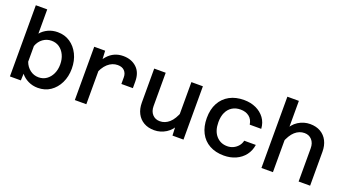

<svg xmlns="http://www.w3.org/2000/svg" viewBox="-56 -1297 3362 1868"><g transform="rotate(20 1625.0 -363.0)"><path d="M362 -564Q436 -564 491.5 -526.5Q547 -489 579 -424Q611 -359 611 -276Q611 -194 579 -128.5Q547 -63 491.5 -25.5Q436 12 362 12Q308 12 262 -10.5Q216 -33 187 -70L184 0H71V-737H189V-486Q219 -522 264 -543Q309 -564 362 -564ZM334 -87Q381 -87 416 -112Q451 -137 471 -179.5Q491 -222 491 -276Q491 -331 471 -373.5Q451 -416 416 -440.5Q381 -465 334 -465Q285 -465 246 -436.5Q207 -408 189 -358V-195Q207 -146 246 -116.5Q285 -87 334 -87Z M1115 -302V-371Q1115 -412 1090.5 -437.5Q1066 -463 1020 -463Q964 -463 918 -422Q872 -381 841 -293L826 -405Q849 -457 880.5 -492.5Q912 -528 952.5 -546Q993 -564 1041 -564Q1126 -564 1180 -514Q1234 -464 1234 -371V-302ZM743 0V-552H856L862 -435V0Z M1483 -552V-207Q1483 -153 1512.5 -121Q1542 -89 1589 -89Q1643 -89 1686.5 -127.5Q1730 -166 1761 -251L1779 -132Q1746 -59 1689 -23.5Q1632 12 1567 12Q1504 12 1458.5 -14.5Q1413 -41 1388.5 -88.5Q1364 -136 1364 -200V-552ZM1868 -552V0H1754L1749 -116V-552Z M2288 12Q2202 12 2139 -23Q2076 -58 2042.5 -123Q2009 -188 2009 -276Q2009 -366 2044 -430.5Q2079 -495 2142.5 -529.5Q2206 -564 2291 -564Q2361 -564 2416 -538.5Q2471 -513 2505 -467Q2539 -421 2543 -357H2424Q2416 -410 2380.5 -437.5Q2345 -465 2291 -465Q2242 -465 2205.5 -442.5Q2169 -420 2149 -378Q2129 -336 2129 -276Q2129 -186 2173.5 -135.5Q2218 -85 2288 -85Q2322 -85 2350.5 -98.5Q2379 -112 2399.5 -136Q2420 -160 2427 -192H2547Q2538 -130 2502.5 -84Q2467 -38 2411.5 -13Q2356 12 2288 12Z M3060 0V-344Q3060 -398 3030.5 -430.5Q3001 -463 2954 -463Q2900 -463 2856.5 -424.5Q2813 -386 2782 -301L2764 -419Q2797 -493 2854 -528.5Q2911 -564 2976 -564Q3039 -564 3084.5 -537.5Q3130 -511 3154.5 -463Q3179 -415 3179 -351V0ZM2675 0V-738H2794V0Z"/></g></svg>

Font: Azeret Mono Thin Medium
Style: Regular
Weight: 500
Version: Version 1.002